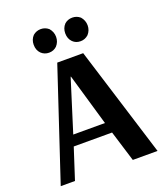

<svg xmlns="http://www.w3.org/2000/svg" viewBox="-154 -960 915 1064"><g transform="rotate(-20 304.0 -428.0)"><path d="M166 -735Q146 -755 146 -787Q146 -818 166 -839Q186 -856 212 -856Q238 -856 258 -839Q278 -816 278 -787Q278 -757 258 -735Q239 -717 212 -717Q185 -717 166 -735ZM398 -717Q370 -717 352 -735Q332 -755 332 -787Q332 -818 352 -839Q371 -856 398 -856Q424 -856 444 -839Q464 -816 464 -787Q464 -757 444 -735Q424 -717 398 -717ZM19 0 235 -650H388L590 0H444L388 -182H162L103 0ZM182 -245H369L280 -551H278Z"/></g></svg>

Font: Arsenal
Style: Bold
Weight: 700
Designer: Andrij Shevchenko
Foundry: Stairsfor
Version: Version 2.001;PS 002.001;hotconv 1.0.88;makeotf.lib2.5.64775